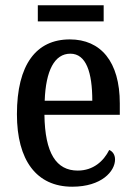

<svg xmlns="http://www.w3.org/2000/svg" viewBox="-20 -696 513 726"><path d="M123 -615H372V-676H123ZM253 10C365 10 415 -49 415 -93C415 -112 405 -124 393 -129C372 -87 333 -51 274 -51C193 -51 150 -116 148 -262H433V-305C433 -463 361 -547 244 -547C117 -547 44 -452 44 -264C44 -90 118 10 253 10ZM329 -315H149C153 -429 186 -493 246 -493C306 -493 329 -422 329 -315Z"/></svg>

Font: Noto Serif Thai Condensed Medium
Style: Regular
Weight: 500
Width: 3
Designer: Monotype Design Team
Foundry: Monotype Imaging Inc.
Version: Version 2.002